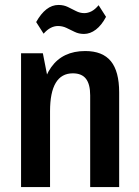

<svg xmlns="http://www.w3.org/2000/svg" viewBox="-20 -755 561 775"><path d="M344 -370Q344 -415 327 -437Q310 -459 274 -459Q228 -459 205 -420.5Q182 -382 182 -306L140 -236V-289Q140 -418 186.5 -483.5Q233 -549 324 -549Q394 -549 427.5 -508Q461 -467 461 -382V0H344ZM65 -540H153L182 -392V0H65ZM126 -666Q145 -700 167.5 -717.5Q190 -735 216 -735Q237 -735 253.5 -727Q270 -719 286.5 -710.5Q303 -702 320 -702Q335 -702 349.5 -709.5Q364 -717 378 -734L408 -687Q390 -653 367 -635.5Q344 -618 319 -618Q298 -618 281 -626.5Q264 -635 248 -642.5Q232 -650 214 -650Q199 -650 184.5 -642.5Q170 -635 156 -619Z"/></svg>

Font: Pathway Extreme Condensed SemiBold
Style: Regular
Weight: 600
Width: 3
Version: Version 1.001;gftools[0.9.26]